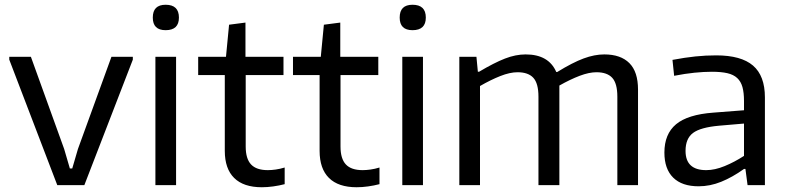

<svg xmlns="http://www.w3.org/2000/svg" viewBox="-20 -779 3310 808"><path d="M19 -528V-540H110L250 -152L274 -70H284L308 -152L449 -540H539V-528L335 0H221Z M677 -652Q623 -652 623 -705Q623 -759 677 -759Q733 -759 733 -705Q733 -652 677 -652ZM634 -540H721V0H634Z M1082 9Q1005 9 965.5 -30Q926 -69 926 -144V-463H814V-540H931L944 -675L1013 -684V-540H1173V-463H1014V-162Q1014 -111 1036.5 -87Q1059 -63 1107 -63Q1122 -63 1140 -65.5Q1158 -68 1178 -74V-4Q1155 2 1130 5.5Q1105 9 1082 9Z M1481 9Q1404 9 1364.5 -30Q1325 -69 1325 -144V-463H1213V-540H1330L1343 -675L1412 -684V-540H1572V-463H1413V-162Q1413 -111 1435.5 -87Q1458 -63 1506 -63Q1521 -63 1539 -65.5Q1557 -68 1577 -74V-4Q1554 2 1529 5.5Q1504 9 1481 9Z M1716 -652Q1662 -652 1662 -705Q1662 -759 1716 -759Q1772 -759 1772 -705Q1772 -652 1716 -652ZM1673 -540H1760V0H1673Z M1913 -540H1985L1991 -477H1996Q2060 -515 2105 -532.5Q2150 -550 2192 -550Q2289 -550 2321 -476H2325Q2390 -516 2436 -533Q2482 -550 2523 -550Q2592 -550 2628.5 -513.5Q2665 -477 2665 -402V0H2578V-372Q2578 -428 2556.5 -451.5Q2535 -475 2490 -475Q2459 -475 2419.5 -460Q2380 -445 2334 -419V0H2246V-372Q2246 -428 2224.5 -451.5Q2203 -475 2158 -475Q2126 -475 2085.5 -459Q2045 -443 2000 -417V0H1913Z M2920 5Q2850 5 2813 -31.5Q2776 -68 2776 -137Q2776 -215 2825 -256Q2874 -297 2982 -305L3111 -315V-354Q3111 -389 3104.5 -412.5Q3098 -436 3082.5 -450.5Q3067 -465 3041 -471Q3015 -477 2976 -477Q2942 -477 2902.5 -473Q2863 -469 2817 -460L2810 -527Q2863 -537 2906.5 -541.5Q2950 -546 2994 -546Q3099 -546 3149 -503Q3199 -460 3199 -369V0H3126L3117 -68H3111Q3062 -33 3015 -14Q2968 5 2920 5ZM2952 -63Q2988 -63 3029.5 -80Q3071 -97 3111 -123V-259L3006 -250Q2928 -243 2896.5 -219.5Q2865 -196 2865 -144Q2865 -63 2952 -63Z"/></svg>

Font: Encode Sans Normal
Style: Regular
Weight: 400
Designer: Pablo Impallari, Andres Torresi
Foundry: Pablo Impallari, Andres Torresi
Version: Version 1.000; ttfautohint (v1.00) -l 8 -r 50 -G 200 -x 14 -